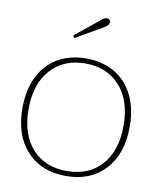

<svg xmlns="http://www.w3.org/2000/svg" viewBox="-80 -758 693 832"><g transform="rotate(10 266.0 -342.0)"><path d="M192 -595 299 -682Q311 -694 325 -694Q331 -694 335 -690Q339 -686 339 -680Q339 -666 323 -657L199 -585ZM30 -248Q30 -328 59 -386.5Q88 -445 141.5 -476Q195 -507 266 -507Q337 -507 390.5 -476Q444 -445 473 -386.5Q502 -328 502 -248Q502 -128 438 -59Q374 10 266 10Q158 10 94 -59Q30 -128 30 -248ZM475 -248Q475 -358 418.5 -421.5Q362 -485 266 -485Q170 -485 113.5 -421.5Q57 -358 57 -248Q57 -138 113 -75Q169 -12 266 -12Q363 -12 419 -75Q475 -138 475 -248Z"/></g></svg>

Font: Trirong Thin
Style: Regular
Weight: 250
Designer: Katatrad Team
Foundry: CadsonDemak
Version: Version 1.001